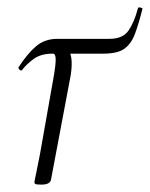

<svg xmlns="http://www.w3.org/2000/svg" viewBox="-20 -491 405 519"><path d="M353 -469Q354 -472 360 -470.5Q366 -469 365 -467Q355 -427 345 -400Q335 -373 316.5 -359.5Q298 -346 260 -346H135L133 -374Q157 -374 167.5 -352.5Q178 -331 171 -287L118 -6Q116 8 92 8Q79 8 76 6.5Q73 5 73 2Q73 -1 78.5 -26.5Q84 -52 88 -74L125 -283Q131 -318 130.5 -332Q130 -346 123 -346Q91 -346 71.5 -332Q52 -318 39 -301Q37 -299 33 -302.5Q29 -306 30 -309Q54 -346 77.5 -366Q101 -386 135 -386H276Q312 -386 327.5 -408.5Q343 -431 353 -469Z"/></svg>

Font: Cormorant Light
Style: Italic
Weight: 300
Italic angle: -10°
Designer: Christian Thalmann (Catharsis Fonts)
Foundry: Catharsis Fonts
Version: Version 4.000